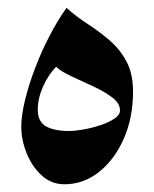

<svg xmlns="http://www.w3.org/2000/svg" viewBox="-20 -503 393 489"><path d="M149.4 -482.9Q174.8 -460.4 204.1 -441.4Q233.4 -422.4 259.5 -399.9Q285.6 -377.4 302.2 -346.4Q318.8 -315.4 318.8 -269Q318.8 -203.6 295.4 -150.1Q272 -96.7 232.4 -65.2Q192.9 -33.7 144 -33.7Q110.4 -33.7 85.7 -56.6Q61 -79.6 47.6 -113.3Q34.2 -147 34.2 -179.7Q34.2 -209 43.7 -248Q53.2 -287.1 69.3 -329.3Q85.4 -371.6 106.2 -411.6Q127 -451.7 149.4 -482.9ZM156.7 -169.4Q171.4 -169.4 193.1 -173.3Q214.8 -177.2 236.1 -184.3Q257.3 -191.4 271.5 -200.9Q285.6 -210.4 285.6 -221.7Q285.6 -240.2 265.1 -255.4Q244.6 -270.5 216.1 -283.7Q187.5 -296.9 161.1 -309.1Q134.8 -321.3 123 -333Q103.5 -313.5 89.8 -283Q76.2 -252.4 76.2 -224.1Q76.2 -193.4 96.9 -181.4Q117.7 -169.4 156.7 -169.4Z"/></svg>

Font: Lateef ExtraBold
Style: Regular
Weight: 800
Designer: SIL International
Foundry: SIL International
Version: Version 4.200